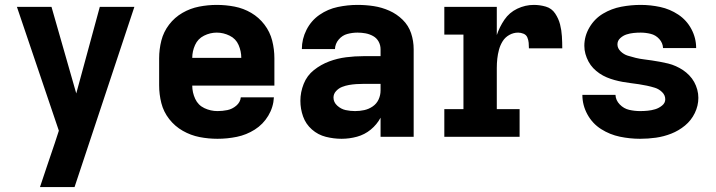

<svg xmlns="http://www.w3.org/2000/svg" viewBox="-20 -558 2920 783"><path d="M143 205H284L528 -530H387L291 -177L190 -530H49L220 -25L203 27Q188 71 173 115.5Q158 160 143 205Z M867 8Q907 8 946 0Q985 -8 1019 -29.5Q1053 -51 1074 -86Q1095 -121 1097 -161H962Q960 -141 943.5 -127Q927 -113 907 -109Q887 -105 867 -105Q839 -105 813.5 -117Q788 -129 776 -155Q764 -181 764 -209H1099V-320Q1099 -357 1090 -392.5Q1081 -428 1058.5 -457.5Q1036 -487 1004.5 -505.5Q973 -524 937 -531Q901 -538 864 -538Q828 -538 792 -531Q756 -524 724 -505.5Q692 -487 669.5 -457.5Q647 -428 638 -392.5Q629 -357 629 -320V-210Q629 -173 638 -137.5Q647 -102 670 -72.5Q693 -43 725.5 -24.5Q758 -6 794 1Q830 8 867 8ZM964 -322H764Q764 -349 775.5 -374.5Q787 -400 812 -412.5Q837 -425 864 -425Q891 -425 916.5 -412.5Q942 -400 953 -374.5Q964 -349 964 -322Z M1373 8Q1405 8 1436 -0.5Q1467 -9 1492 -29.5Q1517 -50 1532 -78V0H1667V-357Q1667 -391 1656.5 -422.5Q1646 -454 1622 -477.5Q1598 -501 1567.5 -514.5Q1537 -528 1504.5 -533Q1472 -538 1438 -538Q1398 -538 1357.5 -529.5Q1317 -521 1283 -497.5Q1249 -474 1230 -436.5Q1211 -399 1211 -358H1346Q1347 -380 1361.5 -397Q1376 -414 1396.5 -419.5Q1417 -425 1438 -425Q1455 -425 1471 -422Q1487 -419 1501.5 -411Q1516 -403 1524 -388.5Q1532 -374 1532 -357V-329H1463Q1427 -329 1391.5 -324.5Q1356 -320 1322.5 -307.5Q1289 -295 1260.5 -272.5Q1232 -250 1218.5 -216Q1205 -182 1205 -147Q1205 -114 1216 -83Q1227 -52 1252 -30Q1277 -8 1309 0Q1341 8 1373 8ZM1428 -105Q1409 -105 1390 -109Q1371 -113 1355.5 -127Q1340 -141 1340 -160Q1340 -175 1350.5 -186.5Q1361 -198 1375 -203.5Q1389 -209 1403.5 -211.5Q1418 -214 1433 -215Q1448 -216 1463 -216H1532V-189Q1532 -170 1524 -152.5Q1516 -135 1500 -124Q1484 -113 1465.5 -109Q1447 -105 1428 -105Z M1792 0H2099V-113H2006V-281Q2006 -300 2008 -318.5Q2010 -337 2015 -355.5Q2020 -374 2030 -390Q2040 -406 2057 -415.5Q2074 -425 2093 -425Q2104 -425 2115 -420.5Q2126 -416 2130.5 -405.5Q2135 -395 2136 -383.5Q2137 -372 2137 -361H2273Q2273 -385 2271.5 -410Q2270 -435 2264 -458.5Q2258 -482 2244 -503Q2230 -524 2206 -531Q2182 -538 2157 -538Q2122 -538 2089.5 -522.5Q2057 -507 2037 -477.5Q2017 -448 2006 -415V-530H1792V-417H1870V-113H1792Z M2590 8Q2623 8 2655 3.5Q2687 -1 2717.5 -13Q2748 -25 2773.5 -46Q2799 -67 2813.5 -97Q2828 -127 2828 -159Q2828 -176 2823.5 -192.5Q2819 -209 2811 -223.5Q2803 -238 2791 -250.5Q2779 -263 2765.5 -272Q2752 -281 2736.5 -288Q2721 -295 2704.5 -299Q2688 -303 2671.5 -306Q2655 -309 2638.5 -311.5Q2622 -314 2605.5 -316Q2589 -318 2572.5 -322Q2556 -326 2540 -331Q2524 -336 2511 -348.5Q2498 -361 2498 -377Q2498 -392 2509.5 -402.5Q2521 -413 2535 -417.5Q2549 -422 2563.5 -423.5Q2578 -425 2593 -425Q2613 -425 2633.5 -420Q2654 -415 2668.5 -399Q2683 -383 2684 -362H2819Q2819 -403 2799.5 -439.5Q2780 -476 2746 -498.5Q2712 -521 2672.5 -529.5Q2633 -538 2593 -538Q2553 -538 2513.5 -530.5Q2474 -523 2439.5 -502.5Q2405 -482 2384 -446.5Q2363 -411 2363 -371Q2363 -354 2367.5 -338Q2372 -322 2380 -307Q2388 -292 2399.5 -280Q2411 -268 2425 -258.5Q2439 -249 2454.5 -242.5Q2470 -236 2486.5 -231.5Q2503 -227 2519.5 -224Q2536 -221 2552.5 -219Q2569 -217 2585.5 -214.5Q2602 -212 2618.5 -208.5Q2635 -205 2651 -200Q2667 -195 2680 -182.5Q2693 -170 2693 -153Q2693 -138 2680 -127.5Q2667 -117 2652 -112.5Q2637 -108 2621.5 -106.5Q2606 -105 2590 -105Q2568 -105 2546 -110Q2524 -115 2507.5 -132Q2491 -149 2490 -171H2355Q2355 -129 2375.5 -91.5Q2396 -54 2431.5 -31.5Q2467 -9 2508 -0.5Q2549 8 2590 8Z"/></svg>

Font: Iosevka Sparkle Extrabold
Style: Regular
Weight: 800
Designer: Belleve Invis
Foundry: Belleve Invis
Version: Version 4.5.0; ttfautohint (v1.8.3)